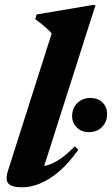

<svg xmlns="http://www.w3.org/2000/svg" viewBox="-20 -744 453 776"><path d="M189 -609Q180 -619 170 -628.2Q160 -637.5 148.2 -647Q136.5 -656.5 122.5 -666.5L128 -685.5L352.5 -723.5H366L148 -40L119 -70.5Q143 -69 167.5 -75Q192 -81 220.2 -99.5Q248.5 -118 282 -152.5L296.5 -138.5Q257 -83.5 217.8 -50.2Q178.5 -17 141 -2Q103.5 13 69 13Q26.5 13 13.5 -2.8Q0.5 -18.5 12.5 -55ZM339 -210Q309.5 -210 290.5 -228.8Q271.5 -247.5 271.5 -275Q271.5 -306 292 -327Q312.5 -348 346 -348Q376 -348 394.5 -329.5Q413 -311 413 -283Q413 -252.5 392.8 -231.2Q372.5 -210 339 -210Z"/></svg>

Font: Newsreader 36pt
Style: Bold Italic
Weight: 700
Italic angle: -17°
Designer: Hugues Gentile
Foundry: Production Type
Version: Version 1.003